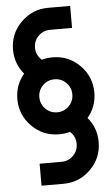

<svg xmlns="http://www.w3.org/2000/svg" viewBox="-62 -860 592 1019"><g transform="rotate(-5 234.5 -351.0)"><path d="M234.4 -263.7Q271 -263.7 296.6 -289.3Q322.3 -314.9 322.3 -351.6Q322.3 -388.2 296.6 -413.8Q271 -439.5 234.4 -439.5Q197.8 -439.5 172.1 -413.8Q146.5 -388.2 146.5 -351.6Q146.5 -314.9 172.1 -289.3Q197.8 -263.7 234.4 -263.7ZM234.4 -820.3H351.6V-703.1H234.4Q197.8 -703.1 172.1 -677.5Q146.5 -651.9 146.5 -615.2Q146.5 -578.6 172.4 -553.2Q174.3 -550.8 176.3 -548.8Q203.6 -556.6 234.4 -556.6Q319.3 -556.6 379.4 -496.6Q439.5 -436.5 439.5 -351.6Q439.5 -275.9 391.6 -219.7Q439.5 -163.6 439.5 -87.9Q439.5 -2.9 379.4 57.1Q319.3 117.2 234.4 117.2H117.2V0H234.4Q271 0 296.6 -25.6Q322.3 -51.3 322.3 -87.9Q322.3 -124.5 296.9 -150.4Q294.4 -152.3 292.5 -154.3Q265.1 -146.5 234.4 -146.5Q149.4 -146.5 89.4 -206.5Q29.3 -266.6 29.3 -351.6Q29.3 -427.2 77.1 -483.4Q29.3 -539.6 29.3 -615.2Q29.3 -700.2 89.4 -760.3Q149.4 -820.3 234.4 -820.3Z"/></g></svg>

Font: Gerhaus
Style: Regular
Weight: 400
Designer: GGBotNet
Foundry: GGBotNet
Version: 1.01